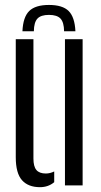

<svg xmlns="http://www.w3.org/2000/svg" viewBox="-20 -761 413 788"><path d="M44.7 -115.7V-600H117.2V-110.2Q117.2 -77.9 129.3 -63.4Q141.5 -48.9 168 -48.9Q185.4 -48.9 202.5 -57.3V-13.3Q178.2 7.2 144 7.2Q95.9 7.2 70.3 -21.4Q44.7 -50.1 44.7 -115.7ZM246.6 0V-600H319.1V0ZM181 -740.7Q236.7 -740.7 261.8 -715.8Q286.8 -690.9 289.5 -632.8H243Q242.6 -669.1 228.5 -684.5Q214.4 -699.9 181 -699.9Q147.6 -699.9 133.5 -684.5Q119.4 -669.1 119 -632.8H72.1Q74.6 -690.9 99.9 -715.8Q125.2 -740.7 181 -740.7Z"/></svg>

Font: Big Shoulders Stencil Thin
Style: Regular
Weight: 100
Designer: Patric King
Foundry: XO Type Co
Version: Version 2.001